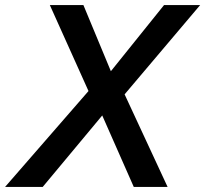

<svg xmlns="http://www.w3.org/2000/svg" viewBox="-38 -735 807 755"><path d="M-18 0 310 -377 158 -715H290L398 -455L607 -715H749L452 -364L621 0H488L364 -281L130 0Z"/></svg>

Font: Wix Madefor Text SemiBold
Style: Italic
Weight: 600
Italic angle: -12°
Designer: Dalton Maag Ltd
Foundry: Dalton Maag Ltd
Version: Version 3.100